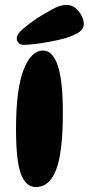

<svg xmlns="http://www.w3.org/2000/svg" viewBox="-20 -749 360 779"><path d="M155 -544Q193 -544 214 -484Q235 -424 235 -293Q235 -132 208 -61Q181 10 126 10Q85 10 65 -42.5Q45 -95 45 -226Q45 -387 75.5 -465.5Q106 -544 155 -544ZM48 -593Q48 -610 71 -630Q94 -650 130 -675Q164 -696 194.5 -712.5Q225 -729 250 -729Q271 -729 286.5 -716Q302 -703 311 -685Q320 -667 320 -652Q320 -632 301.5 -619Q283 -606 245 -594Q216 -586 183.5 -580Q151 -574 122.5 -570.5Q94 -567 75 -567Q63 -567 55.5 -575Q48 -583 48 -593Z"/></svg>

Font: DynaPuff Medium
Style: Regular
Weight: 500
Version: Version 2.000